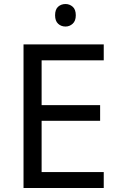

<svg xmlns="http://www.w3.org/2000/svg" viewBox="-20 -935 596 955"><path d="M496 0H97V-714H496V-635H187V-412H478V-334H187V-79H496ZM306 -915Q326 -915 341.5 -901.5Q357 -888 357 -859Q357 -831 341.5 -817Q326 -803 306 -803Q284 -803 269 -817Q254 -831 254 -859Q254 -888 269 -901.5Q284 -915 306 -915Z"/></svg>

Font: Noto Sans Palmyrene
Style: Regular
Weight: 400
Designer: Monotype Design Team
Foundry: Monotype Imaging Inc.
Version: Version 2.001; ttfautohint (v1.8.4.7-5d5b)